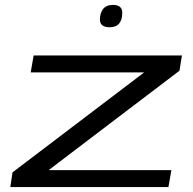

<svg xmlns="http://www.w3.org/2000/svg" viewBox="-20 -762 787 782"><path d="M22 0 31 -60 567 -467H105L117 -536H721L711 -474L178 -69H678L666 0ZM427 -651Q387 -651 387 -682Q387 -709 400 -725.5Q413 -742 440 -742Q478 -742 478 -710Q478 -682 465.5 -666.5Q453 -651 427 -651Z"/></svg>

Font: Georama ExtraExtended
Style: Italic
Weight: 400
Width: 8
Italic angle: -9°
Designer: Jean-Baptiste Levee
Foundry: Production Type
Version: Version 1.000